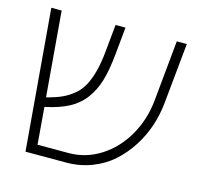

<svg xmlns="http://www.w3.org/2000/svg" viewBox="-95 -730 857 830"><g transform="rotate(15 334.0 -315.0)"><path d="M270 0H88.4L35.2 -629.9H81.5L113.3 -250Q154.8 -260.3 182.1 -272.9Q209.5 -285.6 232.4 -304.7Q255.4 -323.7 270 -350.6Q301.3 -408.7 310.5 -505.9L322.8 -629.9H367.2L355 -505.9Q348.1 -435.5 334 -387.7Q319.8 -339.8 292.5 -303Q265.1 -266.1 223.4 -243.9Q181.6 -221.7 119.1 -208.5L117.2 -208L130.9 -42.5H270Q345.7 -42.5 411.4 -83.7Q477.1 -125 519.3 -197.5Q561.5 -270 570.3 -358.9L596.7 -629.9H641.6L614.7 -358.9Q603.5 -247.1 546.4 -158.2Q516.6 -111.8 477.5 -76.7Q438.5 -41.5 384.8 -20.8Q331.1 0 270 0Z"/></g></svg>

Font: Open Sans Hebrew Light
Style: Regular
Weight: 300
Foundry: Ascender Corporation, Yanek Iontef
Version: Version 2.001;PS 002.001;hotconv 1.0.70;makeotf.lib2.5.58329